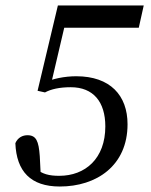

<svg xmlns="http://www.w3.org/2000/svg" viewBox="-20 -667 551 700"><path d="M198 13C332 13 445 -63 445 -214C445 -319 382 -389 258 -389C216 -389 171 -380 140 -365L165 -356L225 -612L194 -566H486L504 -647H191L117 -336L144 -330C166 -342 197 -349 238 -349C320 -349 364 -296 364 -206C364 -89 291 -26 196 -26C159 -26 134 -32 108 -54L129 -19L125 -98C121 -153 112 -174 80 -174C63 -174 45 -166 36 -145C40 -42 92 13 198 13Z"/></svg>

Font: Source Serif 4 Variable
Style: Italic
Weight: 400
Italic angle: -12°
Designer: Frank Grießhammer
Foundry: Adobe Systems Incorporated
Version: Version 4.004;hotconv 1.0.116;makeotfexe 2.5.65601